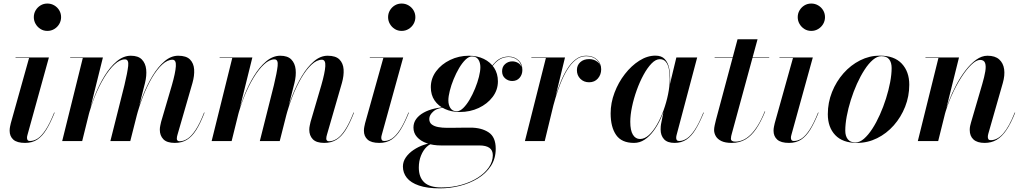

<svg xmlns="http://www.w3.org/2000/svg" viewBox="-20 -776 5630 1056"><path d="M118 10Q73.5 10 53.2 -8.2Q33 -26.5 33 -57Q33 -68 35.2 -79.2Q37.5 -90.5 39.5 -98.5L140 -457.5H65.5V-460H249L131 -33.5Q129.5 -29 129 -25Q128.5 -21 128.5 -17.5Q128.5 -10.5 132 -5.5Q135.5 -0.5 144.5 -0.5Q166.5 -0.5 187.5 -14.2Q208.5 -28 231 -62Q253.5 -96 278 -157L280.5 -156.5Q258 -100.5 235.2 -63.5Q212.5 -26.5 184.8 -8.2Q157 10 118 10ZM240.5 -606Q219.5 -606 202.8 -616.5Q186 -627 176 -644.2Q166 -661.5 166 -681.5Q166 -702 176 -719Q186 -736 202.8 -746.2Q219.5 -756.5 240.5 -756.5Q261.5 -756.5 278.8 -746.2Q296 -736 306 -719Q316 -702 316 -681.5Q316 -661.5 306 -644.2Q296 -627 278.8 -616.5Q261.5 -606 240.5 -606Z M941.5 10Q898 10 878.5 -10.2Q859 -30.5 859 -62.5Q859 -73.5 861.5 -85Q864 -96.5 866 -105.5L925.5 -308Q945 -376 947.2 -411.8Q949.5 -447.5 928.5 -447.5Q900.5 -447.5 871.5 -420.5Q842.5 -393.5 815.8 -348Q789 -302.5 767 -246.5Q745 -190.5 730 -133H727.5Q742.5 -190.5 765.5 -249.5Q788.5 -308.5 818.8 -358.5Q849 -408.5 884.8 -439Q920.5 -469.5 960 -469.5Q1004.5 -469.5 1025 -448.8Q1045.5 -428 1047.8 -394Q1050 -360 1038.5 -319.5L956.5 -36Q954.5 -30.5 953.5 -24.2Q952.5 -18 952.5 -13Q952.5 -6.5 956.5 -2.8Q960.5 1 968 1Q989 1 1010.8 -12.8Q1032.5 -26.5 1055.5 -61Q1078.5 -95.5 1102.5 -157L1105 -156.5Q1082 -97 1058.8 -60.5Q1035.5 -24 1007.5 -7Q979.5 10 941.5 10ZM322 0 435.5 -457.5H366V-460H546L432 0ZM587 0 664.5 -308Q681 -377 685 -413.2Q689 -449.5 667.5 -449.5Q640 -449.5 610.2 -422Q580.5 -394.5 552.8 -348.8Q525 -303 502.2 -246.8Q479.5 -190.5 464.5 -133H462.5Q477.5 -189.5 500.8 -248.8Q524 -308 554.8 -358Q585.5 -408 622.2 -438.8Q659 -469.5 699.5 -469.5Q740 -469.5 760.2 -448.8Q780.5 -428 784 -394Q787.5 -360 777.5 -319.5L696.5 0Z M1763.5 10Q1720 10 1700.5 -10.2Q1681 -30.5 1681 -62.5Q1681 -73.5 1683.5 -85Q1686 -96.5 1688 -105.5L1747.5 -308Q1767 -376 1769.2 -411.8Q1771.5 -447.5 1750.5 -447.5Q1722.5 -447.5 1693.5 -420.5Q1664.5 -393.5 1637.8 -348Q1611 -302.5 1589 -246.5Q1567 -190.5 1552 -133H1549.5Q1564.5 -190.5 1587.5 -249.5Q1610.5 -308.5 1640.8 -358.5Q1671 -408.5 1706.8 -439Q1742.5 -469.5 1782 -469.5Q1826.5 -469.5 1847 -448.8Q1867.5 -428 1869.8 -394Q1872 -360 1860.5 -319.5L1778.5 -36Q1776.5 -30.5 1775.5 -24.2Q1774.5 -18 1774.5 -13Q1774.5 -6.5 1778.5 -2.8Q1782.5 1 1790 1Q1811 1 1832.8 -12.8Q1854.5 -26.5 1877.5 -61Q1900.5 -95.5 1924.5 -157L1927 -156.5Q1904 -97 1880.8 -60.5Q1857.5 -24 1829.5 -7Q1801.5 10 1763.5 10ZM1144 0 1257.5 -457.5H1188V-460H1368L1254 0ZM1409 0 1486.5 -308Q1503 -377 1507 -413.2Q1511 -449.5 1489.5 -449.5Q1462 -449.5 1432.2 -422Q1402.5 -394.5 1374.8 -348.8Q1347 -303 1324.2 -246.8Q1301.5 -190.5 1286.5 -133H1284.5Q1299.5 -189.5 1322.8 -248.8Q1346 -308 1376.8 -358Q1407.5 -408 1444.2 -438.8Q1481 -469.5 1521.5 -469.5Q1562 -469.5 1582.2 -448.8Q1602.5 -428 1606 -394Q1609.5 -360 1599.5 -319.5L1518.5 0Z M2066.5 10Q2022 10 2001.8 -8.2Q1981.5 -26.5 1981.5 -57Q1981.5 -68 1983.8 -79.2Q1986 -90.5 1988 -98.5L2088.5 -457.5H2014V-460H2197.5L2079.5 -33.5Q2078 -29 2077.5 -25Q2077 -21 2077 -17.5Q2077 -10.5 2080.5 -5.5Q2084 -0.5 2093 -0.5Q2115 -0.5 2136 -14.2Q2157 -28 2179.5 -62Q2202 -96 2226.5 -157L2229 -156.5Q2206.5 -100.5 2183.8 -63.5Q2161 -26.5 2133.2 -8.2Q2105.5 10 2066.5 10ZM2189 -606Q2168 -606 2151.2 -616.5Q2134.5 -627 2124.5 -644.2Q2114.5 -661.5 2114.5 -681.5Q2114.5 -702 2124.5 -719Q2134.5 -736 2151.2 -746.2Q2168 -756.5 2189 -756.5Q2210 -756.5 2227.2 -746.2Q2244.5 -736 2254.5 -719Q2264.5 -702 2264.5 -681.5Q2264.5 -661.5 2254.5 -644.2Q2244.5 -627 2227.2 -616.5Q2210 -606 2189 -606Z M2400 260Q2330 260 2284.5 244.5Q2239 229 2217.5 201.8Q2196 174.5 2196 140Q2196 113 2212.2 89.5Q2228.5 66 2254.8 48.5Q2281 31 2310.2 21Q2339.5 11 2366 11H2370Q2346.5 13 2327 31.5Q2307.5 50 2295.5 79.8Q2283.5 109.5 2283.5 145.5Q2283.5 199 2313.5 227Q2343.5 255 2407.5 255Q2467 255 2518.5 240.2Q2570 225.5 2608.8 200.5Q2647.5 175.5 2669 143.8Q2690.5 112 2690.5 78Q2690.5 50.5 2671.8 37.2Q2653 24 2617 24Q2607.5 24 2585.5 24Q2563.5 24 2536 24Q2508.5 24 2481.2 24Q2454 24 2433.5 24Q2413 24 2406.5 24Q2361.5 24 2327.2 11.8Q2293 -0.5 2273.5 -22.5Q2254 -44.5 2254 -74.5Q2254 -101 2269 -121.5Q2284 -142 2310 -156.5Q2336 -171 2369.8 -178.8Q2403.5 -186.5 2441 -186.5V-185Q2389 -185 2365 -164.5Q2341 -144 2341 -122Q2341 -102 2354.8 -91.5Q2368.5 -81 2390.8 -77Q2413 -73 2437 -73Q2454.5 -73 2479.8 -73.2Q2505 -73.5 2529.5 -73.8Q2554 -74 2568 -74Q2628 -74 2667.2 -48.2Q2706.5 -22.5 2706.5 42Q2706.5 96.5 2679.5 137.5Q2652.5 178.5 2607.5 205.8Q2562.5 233 2508.2 246.5Q2454 260 2400 260ZM2509 -160Q2463.5 -160 2427.2 -176.5Q2391 -193 2370.2 -223.5Q2349.5 -254 2349.5 -296.5Q2349.5 -344.5 2378.5 -383.8Q2407.5 -423 2455.5 -446.2Q2503.5 -469.5 2559 -469.5Q2605 -469.5 2641 -452Q2677 -434.5 2697.8 -402.8Q2718.5 -371 2718.5 -328.5Q2718.5 -281 2689.5 -242.8Q2660.5 -204.5 2613 -182.2Q2565.5 -160 2509 -160ZM2493 -164Q2509.5 -164 2527.8 -181.8Q2546 -199.5 2562.8 -228Q2579.5 -256.5 2593 -289.5Q2606.5 -322.5 2614.2 -353.5Q2622 -384.5 2622 -406.5Q2622 -431.5 2611 -448.5Q2600 -465.5 2575.5 -465.5Q2558.5 -465.5 2540.2 -447.8Q2522 -430 2505.2 -401.8Q2488.5 -373.5 2475 -340.5Q2461.5 -307.5 2453.8 -276.5Q2446 -245.5 2446 -224Q2446 -199 2457.2 -181.5Q2468.5 -164 2493 -164ZM2778 -465Q2809 -465 2831 -445.2Q2853 -425.5 2853 -391Q2853 -366 2838 -348.2Q2823 -330.5 2797 -330.5Q2775 -330.5 2758.2 -345Q2741.5 -359.5 2741.5 -384Q2741.5 -409.5 2758.5 -424Q2775.5 -438.5 2797.5 -438.5Q2814.5 -438.5 2829.2 -430Q2844 -421.5 2849 -405.5Q2844.5 -432 2824.5 -447.2Q2804.5 -462.5 2777.5 -462.5Q2752 -462.5 2730.8 -450.8Q2709.5 -439 2691 -415Q2672.5 -391 2653.5 -353.5L2651.5 -354.5Q2678 -410 2707.5 -437.5Q2737 -465 2778 -465Z M2867 0 2982.5 -457.5H2902.5V-460H3087.5L2976 0ZM3012 -160.5Q3021 -196.5 3033.2 -238.5Q3045.5 -280.5 3061.8 -321.2Q3078 -362 3098.8 -395.5Q3119.5 -429 3145.8 -449.2Q3172 -469.5 3204 -469.5Q3241 -469.5 3263.8 -448.2Q3286.5 -427 3286.5 -395Q3286.5 -365.5 3268.5 -344.5Q3250.5 -323.5 3220 -323.5Q3191 -323.5 3172 -342.5Q3153 -361.5 3153 -390Q3153 -417 3171.5 -434Q3190 -451 3220.5 -451Q3246.5 -451 3266 -436Q3285.5 -421 3285.5 -395H3284Q3284 -426 3262.2 -446.5Q3240.5 -467 3204 -467Q3172.5 -467 3146.8 -446.8Q3121 -426.5 3100.5 -393.2Q3080 -360 3063.8 -319.5Q3047.5 -279 3035.2 -237.5Q3023 -196 3014.5 -160.5Z M3467 10Q3399 10 3368.8 -33.5Q3338.5 -77 3338.5 -152.5Q3338.5 -210 3359.8 -266.2Q3381 -322.5 3416.8 -368.5Q3452.5 -414.5 3496.2 -442.2Q3540 -470 3585 -470Q3618.5 -470 3636 -451.2Q3653.5 -432.5 3659.8 -402.8Q3666 -373 3666 -339.5Q3666 -311.5 3660 -275Q3654 -238.5 3642.2 -199.2Q3630.5 -160 3613.5 -122.8Q3596.5 -85.5 3574.2 -55.5Q3552 -25.5 3525.2 -7.8Q3498.5 10 3467 10ZM3500 -11.5Q3525 -11.5 3548.8 -33Q3572.5 -54.5 3593.2 -90.5Q3614 -126.5 3629.8 -170Q3645.5 -213.5 3654.5 -258Q3663.5 -302.5 3663.5 -340.5Q3663.5 -372 3658.8 -396.8Q3654 -421.5 3642 -436Q3630 -450.5 3609 -450.5Q3586.5 -450.5 3563.5 -426.8Q3540.5 -403 3519.5 -364.5Q3498.5 -326 3482 -280Q3465.5 -234 3456 -188.2Q3446.5 -142.5 3446.5 -106Q3446.5 -58.5 3461 -35Q3475.5 -11.5 3500 -11.5ZM3690.5 10Q3650.5 10 3632 -10.5Q3613.5 -31 3613.5 -63.5Q3613.5 -73 3614 -80.2Q3614.5 -87.5 3615.5 -92.5L3629 -160.5L3651.5 -237L3664 -311L3700 -460H3814.5L3701 -32.5Q3699 -25 3699 -17Q3699 -10 3702.8 -5.2Q3706.5 -0.5 3715.5 -0.5Q3736.5 -0.5 3757.8 -14.5Q3779 -28.5 3801.5 -62.5Q3824 -96.5 3848.5 -157L3851 -156.5Q3828 -100.5 3805.2 -63.5Q3782.5 -26.5 3755 -8.2Q3727.5 10 3690.5 10Z M4004.5 10Q3969 10 3947.8 -0.2Q3926.5 -10.5 3917 -27Q3907.5 -43.5 3907.5 -61Q3907.5 -71.5 3910.8 -87Q3914 -102.5 3918 -117.5L4036.5 -560H4146.5L4004.5 -39Q4003 -33.5 4001.5 -27Q4000 -20.5 4000 -13.5Q4000 3 4025 3Q4045 3 4065.8 -5.8Q4086.5 -14.5 4107 -34Q4127.5 -53.5 4147.5 -85.5Q4167.5 -117.5 4186 -163.5L4188.5 -163Q4165.5 -106.5 4139.2 -67.8Q4113 -29 4080.2 -9.5Q4047.5 10 4004.5 10ZM3910.5 -457.5V-460H4210.5V-457.5Z M4319.5 10Q4275 10 4254.8 -8.2Q4234.5 -26.5 4234.5 -57Q4234.5 -68 4236.8 -79.2Q4239 -90.5 4241 -98.5L4341.5 -457.5H4267V-460H4450.5L4332.5 -33.5Q4331 -29 4330.5 -25Q4330 -21 4330 -17.5Q4330 -10.5 4333.5 -5.5Q4337 -0.5 4346 -0.5Q4368 -0.5 4389 -14.2Q4410 -28 4432.5 -62Q4455 -96 4479.5 -157L4482 -156.5Q4459.5 -100.5 4436.8 -63.5Q4414 -26.5 4386.2 -8.2Q4358.5 10 4319.5 10ZM4442 -606Q4421 -606 4404.2 -616.5Q4387.5 -627 4377.5 -644.2Q4367.5 -661.5 4367.5 -681.5Q4367.5 -702 4377.5 -719Q4387.5 -736 4404.2 -746.2Q4421 -756.5 4442 -756.5Q4463 -756.5 4480.2 -746.2Q4497.5 -736 4507.5 -719Q4517.5 -702 4517.5 -681.5Q4517.5 -661.5 4507.5 -644.2Q4497.5 -627 4480.2 -616.5Q4463 -606 4442 -606Z M4693.5 10Q4614.5 10 4573.8 -33Q4533 -76 4533 -148Q4533 -212 4556.2 -270Q4579.5 -328 4619.2 -373Q4659 -418 4710.5 -444Q4762 -470 4819 -470Q4898.5 -470 4939.8 -426Q4981 -382 4981 -310Q4981 -246.5 4958.2 -189Q4935.5 -131.5 4895.8 -86.5Q4856 -41.5 4804 -15.8Q4752 10 4693.5 10ZM4685.5 7.5Q4708.5 7.5 4732 -13Q4755.5 -33.5 4777.8 -67.8Q4800 -102 4819.2 -145Q4838.5 -188 4853 -234Q4867.5 -280 4875.8 -323.5Q4884 -367 4884 -402Q4884 -432 4870.5 -449.5Q4857 -467 4827.5 -467Q4804.5 -467 4780.8 -446.8Q4757 -426.5 4734.8 -392Q4712.5 -357.5 4693.2 -314.8Q4674 -272 4659.5 -225.8Q4645 -179.5 4637 -136.2Q4629 -93 4629 -57.5Q4629 -28 4642.8 -10.2Q4656.5 7.5 4685.5 7.5Z M5395.5 10Q5355 10 5334.2 -8.8Q5313.5 -27.5 5313.5 -61.5Q5313.5 -73 5315.8 -83.5Q5318 -94 5320.5 -102L5382.5 -314Q5394 -353 5399 -382.8Q5404 -412.5 5398 -429.5Q5392 -446.5 5370.5 -446.5Q5350 -446.5 5322.8 -420.5Q5295.5 -394.5 5267 -350Q5238.5 -305.5 5213.5 -249.5Q5188.5 -193.5 5172.5 -133H5171Q5180.5 -172.5 5198 -218.2Q5215.5 -264 5239 -308.2Q5262.5 -352.5 5290.5 -389Q5318.5 -425.5 5349 -447.5Q5379.5 -469.5 5411 -469.5Q5453 -469.5 5475.5 -449.2Q5498 -429 5502.8 -395.2Q5507.5 -361.5 5495.5 -319.5L5416 -41.5Q5414.5 -37.5 5413.8 -32.2Q5413 -27 5413 -23Q5413 -15 5416.5 -10Q5420 -5 5429 -5Q5465.5 -5 5497.8 -41.8Q5530 -78.5 5561 -157L5563.5 -156.5Q5540 -97 5515.2 -60.5Q5490.5 -24 5461.5 -7Q5432.5 10 5395.5 10ZM5028 0 5141.5 -457.5H5070V-460H5254.5L5140 0Z"/></svg>

Font: Bodoni Moda 72pt SemiBold
Style: Italic
Weight: 600
Italic angle: -13°
Designer: Owen Earl
Foundry: indestructible type
Version: Version 2.004